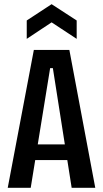

<svg xmlns="http://www.w3.org/2000/svg" viewBox="-20 -899 494 919"><path d="M17 0 142 -660H312L436 0H323L233 -573H220L127 0ZM110 -133V-208H348V-133ZM108 -713V-801L227 -879L347 -801V-713L227 -792Z"/></svg>

Font: Bricolage Grotesque Condensed Medium
Style: Regular
Weight: 500
Width: 3
Designer: Mathieu Triay
Foundry: Atelier Triay
Version: Version 1.000;gftools[0.9.30]